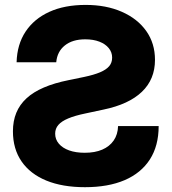

<svg xmlns="http://www.w3.org/2000/svg" viewBox="-20 -759 707 790"><path d="M329.6 11.2Q236.8 11.2 170.4 -16.1Q104 -43.5 68.6 -95Q33.2 -146.5 33.2 -218.8Q33.2 -261.2 47.1 -294.9Q61 -328.6 89.1 -354.5Q117.2 -380.4 160.4 -398.9Q203.6 -417.5 262.2 -429.2L326.2 -442.4Q365.7 -450.7 391.4 -461.4Q417 -472.2 429.2 -486.6Q441.4 -501 441.4 -522Q441.4 -543.9 427.5 -561Q413.6 -578.1 388.9 -587.6Q364.3 -597.2 330.6 -597.2Q278.3 -597.2 246.8 -572Q215.3 -546.9 211.4 -502.9H48.3Q50.3 -576.2 85.2 -628.9Q120.1 -681.6 182.9 -710.2Q245.6 -738.8 332.5 -738.8Q417 -738.8 481.4 -710.4Q545.9 -682.1 581.8 -631.3Q617.7 -580.6 617.7 -512.7Q617.7 -432.6 563.7 -381.1Q509.8 -329.6 405.8 -308.1L330.6 -292Q288.1 -283.2 260.7 -271.7Q233.4 -260.3 220.2 -245.1Q207 -230 207 -209Q207 -185.5 222.2 -167.7Q237.3 -149.9 264.6 -140.1Q292 -130.4 328.6 -130.4Q370.6 -130.4 400.6 -143.3Q430.7 -156.2 447.8 -180.9Q464.8 -205.6 465.8 -240.2H632.8Q632.8 -159.2 596.7 -103Q560.5 -46.9 492.9 -17.8Q425.3 11.2 329.6 11.2Z"/></svg>

Font: Inter 28pt ExtraBold
Style: Regular
Weight: 800
Designer: Rasmus Andersson
Foundry: rsms
Version: Version 4.001;git-66647c0bb